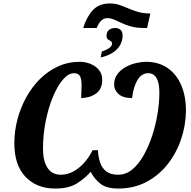

<svg xmlns="http://www.w3.org/2000/svg" viewBox="-20 -1082 1109 1112"><path d="M462 -920Q481 -983 517 -1022.5Q553 -1062 617 -1062Q646 -1062 671 -1053.5Q696 -1045 721.5 -1034Q747 -1023 776 -1014Q805 -1005 843 -1004H851L832 -920H813Q771 -920 740 -928.5Q709 -937 685 -948.5Q661 -960 641 -968.5Q621 -977 600 -977Q584 -977 569 -965Q554 -953 540 -920ZM570 -784Q629 -803 629 -830Q629 -840 621 -844Q613 -848 605 -854Q597 -860 597 -874Q597 -897 611 -908.5Q625 -920 646 -920Q667 -920 678.5 -908.5Q690 -897 690 -877Q690 -830 657 -796.5Q624 -763 563 -749ZM300 10Q192 10 127.5 -58Q63 -126 63 -253Q63 -321 80.5 -388.5Q98 -456 131 -516.5Q164 -577 210.5 -623.5Q257 -670 315.5 -697Q374 -724 443 -724Q474 -724 504 -712Q534 -700 553 -677Q572 -654 572 -620Q572 -566 536.5 -540.5Q501 -515 450 -514Q452 -553 452.5 -586Q453 -619 444.5 -638.5Q436 -658 409 -658Q376 -658 344 -620.5Q312 -583 286 -520Q260 -457 244.5 -379Q229 -301 229 -221Q229 -150 255 -110Q281 -70 333 -70Q371 -70 406 -89.5Q441 -109 469.5 -141.5Q498 -174 516 -212H547Q549 -173 560 -140.5Q571 -108 596 -89Q621 -70 665 -70Q709 -70 746 -100.5Q783 -131 812 -182.5Q841 -234 861.5 -296.5Q882 -359 892.5 -424Q903 -489 903 -545Q903 -658 838 -658Q800 -658 776 -618Q752 -578 745 -514Q692 -514 666.5 -537.5Q641 -561 641 -591Q641 -627 659.5 -652Q678 -677 706.5 -693Q735 -709 767 -716.5Q799 -724 825 -724Q898 -724 950 -688.5Q1002 -653 1029.5 -589Q1057 -525 1057 -441Q1056 -354 1028 -273Q1000 -192 948.5 -128Q897 -64 825.5 -27Q754 10 665 10Q597 10 562 -17.5Q527 -45 505 -87Q472 -49 425 -19.5Q378 10 300 10Z"/></svg>

Font: Noto Serif Condensed ExtraBold
Style: Italic
Weight: 800
Width: 3
Italic angle: -12°
Designer: Monotype Design Team
Foundry: Monotype Imaging Inc.
Version: Version 2.014; ttfautohint (v1.8.4.7-5d5b)